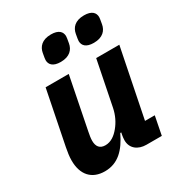

<svg xmlns="http://www.w3.org/2000/svg" viewBox="-179 -873 940 1006"><g transform="rotate(-30 291.0 -369.5)"><path d="M250 -600C305 -600 329 -629 335 -663C339 -686 341 -696 341 -703C341 -730 323 -751 276 -751C221 -751 197 -722 191 -688C187 -665 185 -655 185 -648C185 -621 203 -600 250 -600ZM450 -600C505 -600 529 -629 535 -663C539 -686 541 -696 541 -703C541 -730 523 -751 476 -751C421 -751 397 -722 391 -688C387 -665 385 -655 385 -648C385 -621 403 -600 450 -600ZM114 -525 49 -200C44 -173 40 -150 40 -124C40 -38 85 12 164 12C244 12 294 -40 333 -122H339L336 -107C335 -102 333 -88 333 -77C333 -28 371 0 421 0H514L536 -112H477L560 -525H420L366 -255C358 -215 341 -181 318 -153C295 -125 268 -105 234 -105C200 -105 185 -126 185 -160C185 -175 188 -194 192 -213L254 -525Z"/></g></svg>

Font: LVC Sans
Style: Bold Italic
Weight: 700
Italic angle: -11.31°
Designer: Mike Abbink, Paul van der Laan, Pieter van Rosmalen
Foundry: Bold Monday
Version: Version 3.0